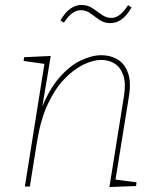

<svg xmlns="http://www.w3.org/2000/svg" viewBox="-20 -750 634 772"><path d="M420 2 478 -361Q487 -414 476 -446.5Q465 -479 441.5 -494Q418 -509 388 -509Q354 -509 315 -490Q276 -471 238.5 -432Q201 -393 172.5 -332Q144 -271 130 -187L100 0H80L160 -502L166 -492L75 -505L77 -520L184 -525L147 -302L142 -301Q174 -386 216.5 -435.5Q259 -485 304 -506.5Q349 -528 388 -528Q425 -528 453.5 -510.5Q482 -493 495 -456Q508 -419 498 -360L443 -19L436 -29L529 -17L527 -2ZM424 -657Q399 -657 380 -670Q361 -683 344 -696Q327 -709 305 -709Q287 -709 270.5 -697Q254 -685 237 -659L223 -668Q243 -702 264 -716Q285 -730 307 -730Q333 -730 352 -717Q371 -704 389 -691Q407 -678 428 -678Q445 -678 461 -690Q477 -702 495 -729L509 -720Q489 -686 468 -671.5Q447 -657 424 -657Z"/></svg>

Font: Bitter Thin
Style: Italic
Weight: 100
Italic angle: -9°
Designer: Sol Matas, and Bitter project Authors
Foundry: Sol Matas
Version: Version 2.002